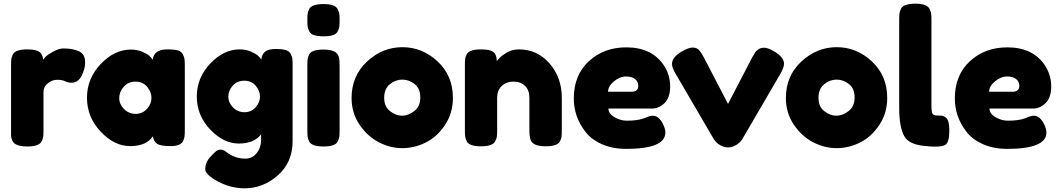

<svg xmlns="http://www.w3.org/2000/svg" viewBox="-20 -795 5750 1042"><path d="M368 -346Q350 -346 333.5 -354Q317 -362 290 -362Q263 -362 239.5 -343Q216 -324 216 -297V-87Q216 -64 214.5 -52.5Q213 -41 205 -26Q190 0 127 0Q79 0 58 -17Q42 -31 40 -60Q40 -70 40 -89V-440Q40 -463 41.5 -474.5Q43 -486 50 -500Q64 -527 128 -527Q188 -527 203 -504Q214 -488 214 -471Q219 -478 228.5 -488Q238 -498 269 -515Q300 -532 323.5 -532Q347 -532 363 -529.5Q379 -527 398 -521Q417 -515 429.5 -500.5Q442 -486 442 -454Q442 -422 423 -384Q404 -346 368 -346Z M809 -471Q815 -527 888 -527Q927 -527 946 -521Q965 -515 972.5 -500Q980 -485 981.5 -473.5Q983 -462 983 -439V-89Q983 -66 981.5 -54.5Q980 -43 973 -28Q959 -2 904.5 -2Q850 -2 831.5 -15.5Q813 -29 810 -55Q773 -2 686.5 -2Q600 -2 526 -81Q452 -160 452 -264.5Q452 -369 526.5 -447.5Q601 -526 690 -526Q724 -526 752 -514Q780 -502 791 -491.5Q802 -481 809 -471ZM627 -263Q627 -230 653 -203.5Q679 -177 716 -177Q753 -177 777.5 -204Q802 -231 802 -263.5Q802 -296 778.5 -324Q755 -352 715.5 -352Q676 -352 651.5 -324Q627 -296 627 -263Z M1397 -66Q1359 -16 1276 -16Q1193 -16 1120.5 -92.5Q1048 -169 1048 -271Q1048 -373 1121 -450Q1194 -527 1281 -527Q1315 -527 1343 -514.5Q1371 -502 1381.5 -491.5Q1392 -481 1398 -472Q1401 -500 1418.5 -514.5Q1436 -529 1475 -529Q1514 -529 1532 -523Q1550 -517 1557.5 -502.5Q1565 -488 1566.5 -477Q1568 -466 1568 -443V-29Q1568 86 1488 156.5Q1408 227 1308 227Q1232 227 1163 190Q1094 153 1094 123Q1094 84 1124 54Q1143 33 1153.5 25Q1164 17 1178 17Q1192 17 1207 29Q1255 66 1311 66Q1349 66 1373 36Q1397 6 1397 -36ZM1219 -270.5Q1219 -238 1244.5 -212Q1270 -186 1306.5 -186Q1343 -186 1367 -212.5Q1391 -239 1391 -270.5Q1391 -302 1368 -329.5Q1345 -357 1306 -357Q1267 -357 1243 -330Q1219 -303 1219 -270.5Z M1648 -439Q1648 -462 1649.5 -473.5Q1651 -485 1658 -500Q1672 -526 1736 -526Q1784 -526 1804 -509Q1821 -495 1822 -466Q1823 -456 1823 -437V-87Q1823 -64 1821.5 -52.5Q1820 -41 1812 -26Q1799 0 1735 0Q1672 0 1658 -27Q1651 -42 1649.5 -53Q1648 -64 1648 -88ZM1658 -746Q1672 -773 1736 -773Q1799 -773 1812 -746Q1820 -731 1821.5 -719.5Q1823 -708 1823 -685Q1823 -662 1821.5 -650.5Q1820 -639 1812.5 -624.5Q1805 -610 1786 -604Q1767 -598 1735.5 -598Q1704 -598 1685 -604Q1666 -610 1658.5 -625Q1651 -640 1649.5 -651.5Q1648 -663 1648 -686Q1648 -709 1649.5 -720.5Q1651 -732 1658 -746Z M2438 -264Q2438 -181 2395 -116.5Q2352 -52 2290.5 -21.5Q2229 9 2163 9Q2097 9 2035 -23.5Q1973 -56 1930.5 -119.5Q1888 -183 1888 -263Q1888 -383 1972 -461Q2056 -539 2164 -539Q2272 -539 2355 -461.5Q2438 -384 2438 -264ZM2097 -191.5Q2129 -167 2162 -167Q2195 -167 2228 -192Q2261 -217 2261 -266Q2261 -315 2230 -339Q2199 -363 2163 -363Q2127 -363 2096 -338Q2065 -313 2065 -264.5Q2065 -216 2097 -191.5Z M2796 -527Q2896 -527 2962.5 -450.5Q3029 -374 3029 -264V-88Q3029 -65 3027.5 -53.5Q3026 -42 3019 -28Q3005 -1 2941 -1Q2870 -1 2859 -38Q2853 -55 2853 -89V-265Q2853 -306 2829.5 -329Q2806 -352 2766.5 -352Q2727 -352 2702.5 -328Q2678 -304 2678 -265V-88Q2678 -65 2676.5 -53.5Q2675 -42 2667 -28Q2654 -1 2590 -1Q2527 -1 2513 -28Q2506 -43 2504.5 -54.5Q2503 -66 2503 -89V-443Q2503 -465 2504.5 -476.5Q2506 -488 2514 -502Q2528 -527 2591 -527Q2652 -527 2666 -504Q2676 -487 2676 -463Q2680 -470 2694 -483Q2708 -496 2721 -504Q2755 -527 2796 -527Z M3519 -206H3282Q3282 -178 3315 -159Q3348 -140 3381 -140Q3439 -140 3472 -152L3483 -156Q3507 -167 3523 -167Q3555 -167 3578 -122Q3591 -95 3591 -76Q3591 13 3378 13Q3304 13 3246.5 -12.5Q3189 -38 3157 -80Q3094 -161 3094 -261Q3094 -387 3175.5 -462.5Q3257 -538 3379 -538Q3518 -538 3583 -440Q3617 -388 3617 -326.5Q3617 -265 3586.5 -235.5Q3556 -206 3519 -206ZM3406 -297Q3444 -297 3444 -329Q3444 -352 3426.5 -366Q3409 -380 3376.5 -380Q3344 -380 3312 -353.5Q3280 -327 3280 -297Z M4183 -515Q4235 -484 4235 -449Q4235 -429 4215 -394L4008 -39Q3998 -22 3976 -8.5Q3954 5 3932.5 5Q3911 5 3891.5 -5.5Q3872 -16 3864 -27L3855 -38L3647 -394Q3627 -427 3627 -448Q3627 -484 3679 -515Q3717 -537 3739 -537Q3761 -537 3773.5 -523.5Q3786 -510 3800 -483L3931 -231L4062 -483Q4073 -502 4078.5 -510.5Q4084 -519 4096 -527.5Q4108 -536 4128 -536Q4148 -536 4183 -515Z M4795 -264Q4795 -181 4752 -116.5Q4709 -52 4647.5 -21.5Q4586 9 4520 9Q4454 9 4392 -23.5Q4330 -56 4287.5 -119.5Q4245 -183 4245 -263Q4245 -383 4329 -461Q4413 -539 4521 -539Q4629 -539 4712 -461.5Q4795 -384 4795 -264ZM4454 -191.5Q4486 -167 4519 -167Q4552 -167 4585 -192Q4618 -217 4618 -266Q4618 -315 4587 -339Q4556 -363 4520 -363Q4484 -363 4453 -338Q4422 -313 4422 -264.5Q4422 -216 4454 -191.5Z M4860 -687Q4860 -710 4861.5 -721.5Q4863 -733 4870 -748Q4884 -775 4948 -775Q5009 -775 5024 -748Q5032 -733 5033.5 -721Q5035 -709 5035 -686V-223Q5035 -187 5041 -177.5Q5047 -168 5067.5 -168Q5088 -168 5095 -166.5Q5102 -165 5112 -158Q5132 -145 5132 -87Q5132 -24 5112 -10Q5086 8 4988 -4Q4911 -14 4888 -55Q4860 -104 4860 -211Z M5587 -206H5350Q5350 -178 5383 -159Q5416 -140 5449 -140Q5507 -140 5540 -152L5551 -156Q5575 -167 5591 -167Q5623 -167 5646 -122Q5659 -95 5659 -76Q5659 13 5446 13Q5372 13 5314.5 -12.5Q5257 -38 5225 -80Q5162 -161 5162 -261Q5162 -387 5243.5 -462.5Q5325 -538 5447 -538Q5586 -538 5651 -440Q5685 -388 5685 -326.5Q5685 -265 5654.5 -235.5Q5624 -206 5587 -206ZM5474 -297Q5512 -297 5512 -329Q5512 -352 5494.5 -366Q5477 -380 5444.5 -380Q5412 -380 5380 -353.5Q5348 -327 5348 -297Z"/></svg>

Font: Fredoka One
Style: Regular
Weight: 400
Version: Version 1.001;April 7, 2020;FontCreator 12.0.0.2522 64-bit